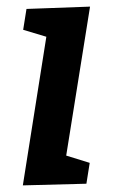

<svg xmlns="http://www.w3.org/2000/svg" viewBox="-20 -556 340 580"><path d="M60 -529 252 -536 180 -86 251 -64 241 -1 49 4 120 -445 50 -466Z"/></svg>

Font: Bitter Pro SemiBold
Style: Italic
Weight: 600
Italic angle: -9°
Designer: Sol Matas, and Bitter project Authors
Foundry: Sol Matas
Version: Version 1.010